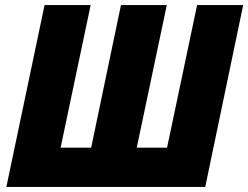

<svg xmlns="http://www.w3.org/2000/svg" viewBox="-20 -734 975 754"><path d="M5 0H786L935 -714H754L636 -154H517L635 -714H455L338 -154H218L336 -714H155Z"/></svg>

Font: Noto Sans UI SemiCondensed Black
Style: Italic
Weight: 900
Width: 4
Italic angle: -372°
Designer: Monotype Design Team
Foundry: Monotype Imaging Inc.
Version: Version 1.901